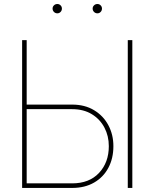

<svg xmlns="http://www.w3.org/2000/svg" viewBox="-20 -925 760 945"><path d="M101.6 -410.2H335Q397.5 -410.2 443.1 -382.6Q488.8 -355 513.4 -308.6Q538.1 -262.2 538.1 -205.6Q538.1 -145.5 513.4 -99.1Q488.8 -52.7 443.1 -26.4Q397.5 0 335 0H88.9V-727.5H111.3V-22.5H335Q419.4 -22.5 467.5 -74Q515.6 -125.5 515.6 -205.6Q515.6 -255.9 493.9 -297.1Q472.2 -338.4 431.9 -363Q391.6 -387.7 335 -387.7H101.6ZM631.3 -727.5V0H608.9V-727.5ZM459.5 -859.4Q449.7 -859.4 442.9 -866.2Q436 -873 436 -882.8Q436 -892.1 442.9 -898.7Q449.7 -905.3 459.5 -905.3Q468.8 -905.3 475.3 -898.7Q481.9 -892.1 481.9 -882.8Q481.9 -873 475.3 -866.2Q468.8 -859.4 459.5 -859.4ZM262.2 -859.4Q252.4 -859.4 245.6 -866.2Q238.8 -873 238.8 -882.8Q238.8 -892.1 245.6 -898.7Q252.4 -905.3 262.2 -905.3Q271.5 -905.3 278.1 -898.7Q284.7 -892.1 284.7 -882.8Q284.7 -873 278.1 -866.2Q271.5 -859.4 262.2 -859.4Z"/></svg>

Font: Inter 28pt Thin
Style: Regular
Weight: 250
Designer: Rasmus Andersson
Foundry: rsms
Version: Version 4.001;git-66647c0bb